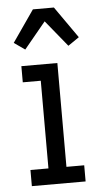

<svg xmlns="http://www.w3.org/2000/svg" viewBox="-54 -795 441 829"><g transform="rotate(-5 166.5 -380.0)"><path d="M50 0V-70H128V-450H50V-520H206V-70H283V0ZM73 -590 26 -623 121 -760H212L308 -623L260 -590L167 -704Z"/></g></svg>

Font: Huly
Style: Regular
Weight: 400
Designer: Belleve Invis
Foundry: Belleve Invis
Version: Version 33.2.5; ttfautohint (v1.8.4)